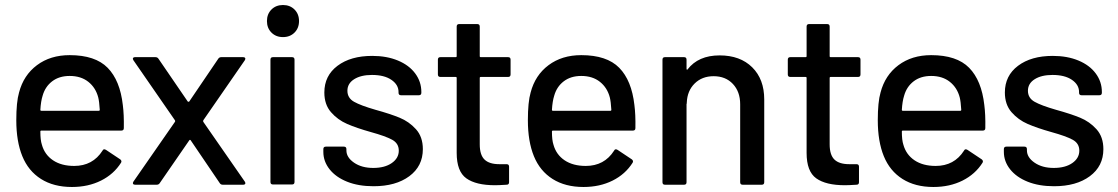

<svg xmlns="http://www.w3.org/2000/svg" viewBox="-20 -737 4460 766"><path d="M474 -226Q474 -216 464 -216H145Q141 -216 141 -212Q141 -178 147 -160Q158 -120 191.5 -97.5Q225 -75 276 -75Q350 -75 389 -136Q393 -145 403 -139L460 -101Q467 -95 463 -88Q434 -42 383 -16.5Q332 9 267 9Q194 9 143.5 -23Q93 -55 69 -114Q45 -173 45 -257Q45 -330 56 -368Q74 -437 127.5 -477Q181 -517 258 -517Q360 -517 409.5 -466.5Q459 -416 470 -318Q475 -280 474 -226ZM150 -355Q143 -333 141 -299Q141 -295 145 -295H374Q378 -295 378 -299Q376 -332 372 -348Q362 -387 332.5 -410.5Q303 -434 258 -434Q216 -434 188 -412.5Q160 -391 150 -355Z M678 -257 512 -497 510 -502Q510 -509 519 -509H600Q608 -509 612 -503L729 -332Q730 -331 732 -331Q734 -331 735 -332L851 -503Q855 -509 863 -509H950Q956 -509 958 -505.5Q960 -502 957 -497L791 -257Q790 -254 791 -251L957 -12L959 -7Q959 0 950 0H869Q861 0 857 -6L741 -177Q740 -179 738 -179Q736 -179 735 -177L617 -6Q613 0 605 0H519Q513 0 511 -3.5Q509 -7 512 -12L678 -251Q680 -254 678 -257Z M1045 -653Q1045 -681 1063 -699Q1081 -717 1109 -717Q1137 -717 1155 -699Q1173 -681 1173 -653Q1173 -625 1155 -607Q1137 -589 1109 -589Q1081 -589 1063 -607Q1045 -625 1045 -653ZM1069 -509H1145Q1155 -509 1155 -499V-11Q1155 -1 1145 -1H1069Q1059 -1 1059 -11V-499Q1059 -509 1069 -509Z M1270 -131V-142Q1270 -152 1280 -152H1352Q1362 -152 1362 -142V-137Q1362 -109 1392.5 -88Q1423 -67 1469 -67Q1515 -67 1543 -86.5Q1571 -106 1571 -136Q1571 -165 1544.5 -179.5Q1518 -194 1460 -210Q1403 -226 1365 -242.5Q1327 -259 1300.5 -289.5Q1274 -320 1274 -368Q1274 -435 1326.5 -474.5Q1379 -514 1465 -514Q1523 -514 1567.5 -495.5Q1612 -477 1636.5 -444Q1661 -411 1661 -370V-367Q1661 -357 1651 -357H1580Q1570 -357 1570 -367V-370Q1570 -399 1541.5 -418.5Q1513 -438 1464 -438Q1420 -438 1393 -421Q1366 -404 1366 -375Q1366 -346 1392.5 -331Q1419 -316 1478 -299Q1536 -283 1574 -267.5Q1612 -252 1639.5 -221.5Q1667 -191 1667 -142Q1667 -74 1613 -34Q1559 6 1470 6Q1410 6 1365 -12Q1320 -30 1295 -61.5Q1270 -93 1270 -131Z M2007 -430H1898Q1894 -430 1894 -426V-161Q1894 -119 1913 -100.5Q1932 -82 1972 -82H2001Q2011 -82 2011 -72V-10Q2011 0 2001 0Q1969 2 1955 2Q1879 2 1840.5 -25.5Q1802 -53 1802 -127V-426Q1802 -430 1798 -430H1737Q1727 -430 1727 -440V-499Q1727 -509 1737 -509H1798Q1802 -509 1802 -513V-631Q1802 -641 1812 -641H1884Q1894 -641 1894 -631V-513Q1894 -509 1898 -509H2007Q2017 -509 2017 -499V-440Q2017 -430 2007 -430Z M2515 -226Q2515 -216 2505 -216H2186Q2182 -216 2182 -212Q2182 -178 2188 -160Q2199 -120 2232.5 -97.5Q2266 -75 2317 -75Q2391 -75 2430 -136Q2434 -145 2444 -139L2501 -101Q2508 -95 2504 -88Q2475 -42 2424 -16.5Q2373 9 2308 9Q2235 9 2184.5 -23Q2134 -55 2110 -114Q2086 -173 2086 -257Q2086 -330 2097 -368Q2115 -437 2168.5 -477Q2222 -517 2299 -517Q2401 -517 2450.5 -466.5Q2500 -416 2511 -318Q2516 -280 2515 -226ZM2191 -355Q2184 -333 2182 -299Q2182 -295 2186 -295H2415Q2419 -295 2419 -299Q2417 -332 2413 -348Q2403 -387 2373.5 -410.5Q2344 -434 2299 -434Q2257 -434 2229 -412.5Q2201 -391 2191 -355Z M3029 -340V-10Q3029 0 3019 0H2943Q2933 0 2933 -10V-321Q2933 -371 2904 -402Q2875 -433 2827 -433Q2781 -433 2751.5 -404Q2722 -375 2720 -328Q2720 -322 2719 -322V-10Q2719 0 2709 0H2633Q2623 0 2623 -10V-499Q2623 -509 2633 -509H2709Q2719 -509 2719 -499V-462Q2719 -460 2720.5 -459Q2722 -458 2723 -460Q2766 -516 2851 -516Q2933 -516 2981 -468.5Q3029 -421 3029 -340Z M3403 -430H3294Q3290 -430 3290 -426V-161Q3290 -119 3309 -100.5Q3328 -82 3368 -82H3397Q3407 -82 3407 -72V-10Q3407 0 3397 0Q3365 2 3351 2Q3275 2 3236.5 -25.5Q3198 -53 3198 -127V-426Q3198 -430 3194 -430H3133Q3123 -430 3123 -440V-499Q3123 -509 3133 -509H3194Q3198 -509 3198 -513V-631Q3198 -641 3208 -641H3280Q3290 -641 3290 -631V-513Q3290 -509 3294 -509H3403Q3413 -509 3413 -499V-440Q3413 -430 3403 -430Z M3911 -226Q3911 -216 3901 -216H3582Q3578 -216 3578 -212Q3578 -178 3584 -160Q3595 -120 3628.5 -97.5Q3662 -75 3713 -75Q3787 -75 3826 -136Q3830 -145 3840 -139L3897 -101Q3904 -95 3900 -88Q3871 -42 3820 -16.5Q3769 9 3704 9Q3631 9 3580.5 -23Q3530 -55 3506 -114Q3482 -173 3482 -257Q3482 -330 3493 -368Q3511 -437 3564.5 -477Q3618 -517 3695 -517Q3797 -517 3846.5 -466.5Q3896 -416 3907 -318Q3912 -280 3911 -226ZM3587 -355Q3580 -333 3578 -299Q3578 -295 3582 -295H3811Q3815 -295 3815 -299Q3813 -332 3809 -348Q3799 -387 3769.5 -410.5Q3740 -434 3695 -434Q3653 -434 3625 -412.5Q3597 -391 3587 -355Z M3985 -131V-142Q3985 -152 3995 -152H4067Q4077 -152 4077 -142V-137Q4077 -109 4107.5 -88Q4138 -67 4184 -67Q4230 -67 4258 -86.5Q4286 -106 4286 -136Q4286 -165 4259.5 -179.5Q4233 -194 4175 -210Q4118 -226 4080 -242.5Q4042 -259 4015.5 -289.5Q3989 -320 3989 -368Q3989 -435 4041.5 -474.5Q4094 -514 4180 -514Q4238 -514 4282.5 -495.5Q4327 -477 4351.5 -444Q4376 -411 4376 -370V-367Q4376 -357 4366 -357H4295Q4285 -357 4285 -367V-370Q4285 -399 4256.5 -418.5Q4228 -438 4179 -438Q4135 -438 4108 -421Q4081 -404 4081 -375Q4081 -346 4107.5 -331Q4134 -316 4193 -299Q4251 -283 4289 -267.5Q4327 -252 4354.5 -221.5Q4382 -191 4382 -142Q4382 -74 4328 -34Q4274 6 4185 6Q4125 6 4080 -12Q4035 -30 4010 -61.5Q3985 -93 3985 -131Z"/></svg>

Font: BarlowMedium
Style: Regular
Weight: 500
Designer: Jeremy Tribby
Foundry: Tribby Type
Version: Version 1.422